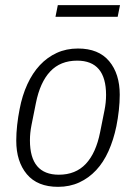

<svg xmlns="http://www.w3.org/2000/svg" viewBox="-20 -712 527 744"><path d="M205 12Q125 12 84 -37Q43 -86 43 -167Q43 -196 46.5 -227.5Q50 -259 56 -289Q66 -342 86 -385.5Q106 -429 134.5 -459.5Q163 -490 200 -507Q237 -524 282 -524Q362 -524 403 -475Q444 -426 444 -345Q444 -316 440.5 -284.5Q437 -253 431 -223Q420 -170 400.5 -126.5Q381 -83 352.5 -52.5Q324 -22 287 -5Q250 12 205 12ZM208 -35Q273 -35 312.5 -77Q352 -119 368 -200L385 -285Q391 -315 391 -344Q391 -477 279 -477Q214 -477 174.5 -435Q135 -393 119 -312L102 -227Q96 -197 96 -168Q96 -35 208 -35ZM204 -692H445L436 -647H195Z"/></svg>

Font: IBM Plex Sans Cond Light
Style: Italic
Weight: 300
Width: 3
Italic angle: -11°
Designer: Mike Abbink, Paul van der Laan, Pieter van Rosmalen
Foundry: Bold Monday
Version: Version 1.3